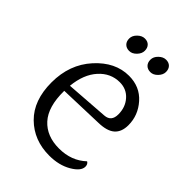

<svg xmlns="http://www.w3.org/2000/svg" viewBox="-203 -780 884 884"><g transform="rotate(45 238.5 -338.5)"><path d="M389 -644.5Q389 -626 373 -609.5Q357 -593 338.5 -593Q320 -593 309 -604Q298 -615 298 -634Q298 -653 314.5 -669Q331 -685 349.5 -685Q368 -685 378.5 -674Q389 -663 389 -644.5ZM251 -644.5Q251 -626 235 -609.5Q219 -593 200.5 -593Q182 -593 171 -604Q160 -615 160 -634Q160 -653 176.5 -669Q193 -685 211.5 -685Q230 -685 240.5 -674Q251 -663 251 -644.5ZM330 -302Q372 -305 372 -351.5Q372 -398 344 -429.5Q316 -461 272 -461Q213 -461 171 -414.5Q129 -368 121 -287ZM423 -97Q435 -90 435 -74Q435 -45 389.5 -18.5Q344 8 281 8Q181 8 115.5 -56.5Q50 -121 50 -238Q50 -355 121 -433.5Q192 -512 281 -512Q352 -512 396 -462.5Q440 -413 440 -349Q440 -305 414.5 -282.5Q389 -260 333 -259L119 -252V-250Q118 -147 163.5 -97Q209 -47 289.5 -47Q370 -47 423 -97Z"/></g></svg>

Font: Laila Light
Style: Regular
Weight: 300
Designer: Hitesh Malaviya
Foundry: Indian Type Foundry
Version: Version 1.302;PS 1.0;hotconv 1.0.78;makeotf.lib2.5.61930; tt